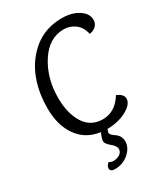

<svg xmlns="http://www.w3.org/2000/svg" viewBox="-218 -773 968 1104"><g transform="rotate(-30 266.0 -220.5)"><path d="M427 -134Q470 -116 470 -87Q470 -50 416 -20.5Q362 9 288 10Q281 26 281 33Q281 44 303 60Q341 83 341 122Q341 164 302.5 198Q264 232 210 232Q179 232 179 209Q179 195 198 178Q211 187 225 187Q250 187 268.5 175Q287 163 287 142Q287 122 258.5 99Q230 76 230 59Q230 42 246 7Q153 -5 100.5 -77.5Q48 -150 48 -264Q48 -445 140 -559Q232 -673 378 -673Q444 -673 488 -644.5Q532 -616 532 -574Q532 -549 515.5 -533.5Q499 -518 473 -514Q462 -563 429 -587.5Q396 -612 355 -612Q257 -612 194 -514Q131 -416 131 -287Q131 -183 172.5 -117Q214 -51 294 -51Q376 -51 427 -134Z"/></g></svg>

Font: Overlock
Style: Italic
Weight: 400
Designer: Dario Muhafara
Foundry: Dario Manuel Muhafara
Version: Version 1.002